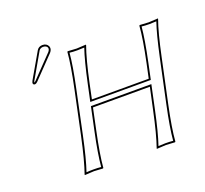

<svg xmlns="http://www.w3.org/2000/svg" viewBox="-125 -872 1089 1022"><g transform="rotate(-20 419.5 -361.0)"><path d="M700.7 -444.8Q728 -574.2 732.9 -645L735.8 -647.9Q737.8 -647.9 786.1 -645Q786.1 -645 838.9 -647.9V-645Q814.5 -577.6 786.6 -444.8L734.4 -200.2Q707 -70.8 702.1 0L699.2 2.9Q697.3 2.9 648.9 0Q648.9 0 596.2 2.9V0Q620.6 -68.8 648.4 -200.2L674.3 -320.8H352.1L326.7 -200.2Q299.3 -70.8 293.9 0L291.5 2.9Q289.6 2.9 241.2 0Q241.2 0 188.5 2.9L188 0Q212.4 -68.8 240.7 -200.2L292.5 -444.8Q319.8 -574.2 325.2 -645L327.6 -647.9Q329.6 -647.9 377.9 -645Q377.9 -645 430.7 -647.9L431.2 -645Q406.7 -577.6 378.4 -444.8L361.3 -362.8H683.1ZM211.9 -725.1Q236.3 -725.1 245.1 -705.6Q248 -697.8 246.6 -689.9Q243.7 -679.2 236.8 -671.9L119.1 -549.8Q111.3 -542.5 105 -542Q94.2 -542 93.8 -551.8Q93.8 -553.7 94.2 -555.2Q95.2 -559.6 98.1 -564.9L180.7 -708Q190.9 -724.6 211.9 -725.1ZM710.4 -442.9 691.4 -353H348.6L368.7 -447.3Q395 -570.8 417.5 -636.2Q398.9 -634.8 377.9 -634.8Q352.5 -634.8 334.5 -637.2Q328.6 -566.4 302.2 -442.9L250.5 -197.8Q224.6 -75.2 201.7 -8.3Q220.2 -9.8 241.2 -9.8Q266.6 -9.8 284.7 -7.8Q290.5 -78.6 316.9 -202.1L344.2 -331.1H686.5L658.2 -197.8Q632.3 -75.2 609.4 -8.3Q627.9 -9.8 648.9 -9.8Q674.3 -9.8 692.4 -7.8Q698.2 -78.6 724.6 -202.1L776.9 -447.3Q803.2 -570.8 825.7 -636.2Q807.1 -634.8 786.1 -634.8Q760.7 -634.8 742.7 -637.2Q736.3 -565.9 710.4 -442.9ZM211.9 -714.8Q196.3 -713.9 189 -703.1L106.9 -560.1Q105 -556.2 104 -552.7Q104 -552.2 103.5 -552.2H105Q108.4 -554.2 111.8 -557.1L229.5 -679.2Q234.4 -684.6 236.8 -692.4Q239.7 -707 222.7 -713.4Q216.8 -714.8 211.9 -714.8Z"/></g></svg>

Font: Linux Biolinum Outline O
Style: Italic
Weight: 400
Italic angle: -12°
Designer: Philipp H. Poll
Foundry: Philipp H. Poll
Version: Version 0.6.2